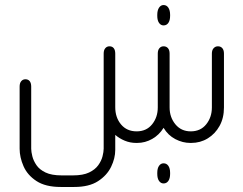

<svg xmlns="http://www.w3.org/2000/svg" viewBox="-20 -568 967 763"><path d="M630 -467Q619 -467 612 -477Q605 -487 605 -505V-509Q605 -527 612 -537.5Q619 -548 630 -548Q642 -548 649 -537.5Q656 -527 656 -509V-505Q656 -487 649 -477Q642 -467 630 -467ZM630 -60Q613 -32 585 -16Q557 0 525 0H521Q497 0 475.5 -9Q454 -18 438 -32V28Q438 61 421.5 95Q405 129 369.5 152Q334 175 275 175H221Q161 175 125 151.5Q89 128 73.5 92.5Q58 57 58 23V-224Q58 -238 64.5 -245.5Q71 -253 81 -253Q92 -253 98 -245.5Q104 -238 104 -224V23Q104 35 108.5 53Q113 71 125 88.5Q137 106 161 117.5Q185 129 225 129H270Q310 129 334 117.5Q358 106 370.5 88.5Q383 71 387.5 53Q392 35 392 23V-355Q392 -369 398.5 -376.5Q405 -384 415 -384Q426 -384 432 -376.5Q438 -369 438 -355V-142Q438 -101 461 -73.5Q484 -46 523 -46Q562 -46 584.5 -74Q607 -102 607 -141V-355Q607 -369 613.5 -376.5Q620 -384 630 -384Q641 -384 647.5 -376.5Q654 -369 654 -355V-141Q654 -102 677 -74Q700 -46 738 -46Q777 -46 799.5 -74Q822 -102 822 -141V-355Q822 -369 829 -376.5Q836 -384 846 -384Q857 -384 863.5 -376.5Q870 -369 870 -355V-141Q870 -99 852.5 -67.5Q835 -36 805.5 -18Q776 0 740 0H736Q706 0 677 -15Q648 -30 630 -60ZM630 161Q619 161 612 151Q605 141 605 123V119Q605 101 612 91Q619 81 630 81Q642 81 649 91Q656 101 656 119V123Q656 141 649 151Q642 161 630 161Z"/></svg>

Font: Beiruti Light
Style: Regular
Weight: 300
Designer: Arlette Boutros
Foundry: Boutros
Version: Version 1.41